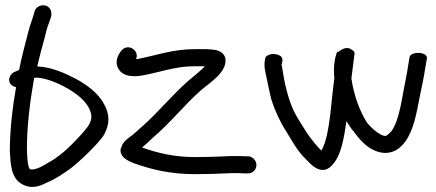

<svg xmlns="http://www.w3.org/2000/svg" viewBox="-20 -662 1685 742"><path d="M42 -325C29 -250 18 -163 18 -77C21 -29 22 27 66 50C98 69 132 59 158 45C191 32 224 10 254 -12C283 -34 364 -109 383 -143C393 -162 399 -181 399 -201C399 -221 393 -241 382 -260C360 -302 315 -335 272 -358C233 -378 180 -403 126 -405H124C132 -442 143 -480 152 -514C157 -534 161 -553 168 -570L178 -599V-600C179 -607 179 -615 176 -623C162 -653 121 -643 114 -619L106 -592C99 -573 92 -551 87 -530C76 -485 64 -445 54 -392C47 -389 42 -386 34 -383C27 -380 21 -372 18 -366C8 -343 26 -328 42 -325ZM112 -361C115 -361 119 -362 124 -362C138 -361 157 -357 177 -350C234 -329 300 -291 324 -244C330 -231 333 -221 333 -212C333 -203 331 -193 325 -182C319 -171 303 -151 276 -123C249 -94 228 -76 214 -65C199 -53 186 -44 171 -36C148 -22 127 -9 105 -7H104C96 -6 92 -8 88 -30C85 -47 85 -67 84 -85C84 -182 97 -274 112 -361Z M528 -370C597 -382 656 -406 731 -406H772C765 -399 755 -389 745 -381L707 -349C644 -294 589 -225 528 -172C514 -160 503 -150 493 -141C479 -130 456 -118 448 -91L447 -90C438 -51 486 -36 503 -29H504C569 -6 641 11 734 11C783 11 836 9 878 7C899 7 915 7 922 8H936C955 10 971 -6 971 -24C971 -44 955 -55 942 -58H926C916 -59 900 -59 878 -59H877C834 -57 783 -55 734 -55C652 -55 588 -71 529 -92C544 -104 557 -117 572 -131C603 -157 639 -194 668 -225L713 -272C740 -299 760 -317 789 -339C810 -357 845 -383 851 -419C856 -454 830 -467 806 -470C797 -471 788 -471 779 -472H731C649 -472 583 -448 517 -435C514 -434 511 -434 506 -434C520 -466 475 -498 449 -466C438 -453 420 -424 439 -394C456 -367 493 -364 528 -370Z M1468 -137C1467 -137 1464 -137 1458 -139C1437 -148 1416 -167 1399 -187C1371 -230 1347 -295 1338 -359C1341 -382 1344 -404 1346 -422C1348 -438 1349 -448 1350 -452C1352 -459 1348 -466 1339 -470C1316 -488 1291 -463 1285 -460L1283 -463C1274 -439 1269 -409 1271 -374V-370C1272 -367 1272 -364 1272 -360C1269 -338 1267 -314 1264 -292L1256 -216C1249 -167 1242 -114 1222 -80C1202 -100 1185 -121 1167 -147C1150 -175 1130 -203 1115 -234C1093 -281 1079 -342 1070 -403C1069 -408 1068 -411 1068 -413C1069 -416 1077 -431 1066 -444C1055 -453 1033 -457 1017 -449C1012 -447 1007 -443 1006 -440C1003 -428 1000 -414 1004 -391C1012 -355 1019 -315 1029 -276C1043 -233 1063 -190 1085 -156C1108 -119 1128 -80 1160 -49C1174 -35 1218 22 1261 -21C1300 -60 1309 -130 1319 -194C1325 -183 1334 -170 1342 -159H1343C1363 -131 1393 -93 1431 -79C1485 -57 1525 -84 1547 -116C1578 -159 1590 -224 1601 -283C1609 -323 1618 -361 1624 -403L1629 -431C1640 -463 1571 -465 1563 -443L1558 -413C1555 -394 1552 -374 1548 -355C1533 -285 1525 -199 1492 -154C1481 -143 1474 -137 1471 -137Z"/></svg>

Font: Stray Cat
Style: ExBd
Weight: 800
Version: Version 1.0